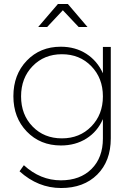

<svg xmlns="http://www.w3.org/2000/svg" viewBox="-20 -759 672 974"><path d="M298.8 -707 219.2 -622.1H173.8L273.9 -738.8H324.2L423.8 -622.1H378.9ZM502 -521H542V-57.1Q542 58.1 473.4 126.5Q404.8 194.8 290 194.8Q172.9 194.8 79.1 109.9L101.1 79.1Q184.6 155.8 289.1 155.8Q386.2 155.8 444.1 98.4Q502 41 502 -56.2V-154.8Q474.6 -91.8 418.7 -56.4Q362.8 -21 289.1 -21Q184.1 -21 116 -91.6Q47.9 -162.1 47.9 -271Q47.9 -380.4 115.7 -451.2Q183.6 -522 288.1 -522Q362.3 -522 418 -486.1Q473.6 -450.2 502 -387.2ZM502 -270Q502 -362.8 443.1 -423.3Q384.3 -483.9 293.9 -483.9Q204.1 -483.9 145.5 -423.6Q86.9 -363.3 86.9 -270Q86.9 -177.2 145.3 -117.2Q203.6 -57.1 293.9 -57.1Q384.3 -57.1 443.1 -117.4Q502 -177.7 502 -270Z"/></svg>

Font: Montserrat-Arabic ExtraLight
Style: Regular
Weight: 275
Designer: Mohamed Gaber
Foundry: Kief Type Foundry
Version: Version 5.008;PS 005.008;hotconv 1.0.88;makeotf.lib2.5.64775